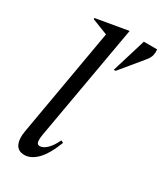

<svg xmlns="http://www.w3.org/2000/svg" viewBox="-191 -826 779 912"><g transform="rotate(30 199.0 -370.0)"><path d="M101 10Q66 10 53 -17Q40 -44 48 -89L151 -680L64 -714V-720L237 -750H240L129 -119Q124 -89 127 -76Q130 -63 144 -63Q161 -63 181 -81.5Q201 -100 219 -138L232 -132Q203 -57 169.5 -23.5Q136 10 101 10ZM267 -553 324 -740H397Q399 -725 395.5 -708.5Q392 -692 376 -673L277 -553Z"/></g></svg>

Font: Spectral
Style: Italic
Weight: 400
Italic angle: -10°
Designer: Jean-Baptiste Levee
Foundry: Production Type
Version: Version 2.001